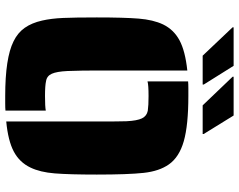

<svg xmlns="http://www.w3.org/2000/svg" viewBox="-110 -800 918 738"><g transform="rotate(90 349.0 -431.0)"><path d="M447 -344Q447 -431 446 -458Q444 -499 435 -517.5Q426 -536 406 -540Q386 -543 349 -543Q306 -543 293 -539V-695Q302 -696 320 -696H349Q461 -696 522.5 -678.5Q584 -661 612 -621Q638 -584 644.5 -524Q651 -464 651 -344Q651 -239 646.5 -182.5Q642 -126 624 -89Q604 -47 562.5 -25Q521 -3 447 4ZM139 -24Q106 -40 87 -67Q68 -94 59 -134Q51 -169 49 -214.5Q47 -260 47 -344Q47 -449 51.5 -505Q56 -561 74 -599Q94 -640 135 -662Q176 -684 251 -692V-344Q251 -285 253 -231Q255 -190 263.5 -171Q272 -152 292 -149Q309 -145 349 -145Q390 -145 405 -148V7Q396 8 378 8H349Q203 8 139 -24ZM85 -866V-870H233L305 -755V-751H194ZM275 -866V-870H424L495 -755V-751H385Z"/></g></svg>

Font: Saira Stencil
Style: Regular
Weight: 400
Designer: Hector Gatti with collaboration of the Omnibus-Type team
Foundry: Omnibus-Type
Version: Version 1.003